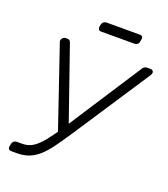

<svg xmlns="http://www.w3.org/2000/svg" viewBox="-154 -968 941 1076"><g transform="rotate(20 317.0 -430.0)"><path d="M39 0Q29 0 24 -6Q19 -12 21 -22L24 -37Q26 -48 33.5 -54Q41 -60 51 -60H85Q119 -60 147 -78Q175 -96 205.5 -134Q236 -172 275 -232L569 -685Q574 -693 581 -696.5Q588 -700 595 -700H617Q625 -700 630 -694Q635 -688 633 -680Q632 -676 631 -673.5Q630 -671 628 -668L323 -204Q289 -153 261 -114.5Q233 -76 205 -50.5Q177 -25 145.5 -12.5Q114 0 73 0ZM257 -166 86 -668Q85 -671 84.5 -673.5Q84 -676 85 -680Q87 -688 94 -694Q101 -700 109 -700H120Q127 -700 132 -696.5Q137 -693 140 -685L297 -233ZM283 -802Q273 -802 268.5 -808Q264 -814 265 -824L268 -838Q270 -848 277.5 -854Q285 -860 295 -860H494Q504 -860 508.5 -854Q513 -848 511 -838L508 -824Q507 -814 499.5 -808Q492 -802 482 -802Z"/></g></svg>

Font: Rubik Light Light
Style: Italic
Weight: 300
Italic angle: -12°
Version: Version 2.104